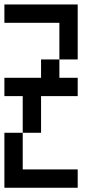

<svg xmlns="http://www.w3.org/2000/svg" viewBox="-20 -937 457 873"><path d="M0 -83.3V-333.3H83.3V-166.7H333.3V-83.3ZM0 -500V-583.3H166.7V-666.7H250V-583.3H333.3V-500H166.7V-333.3H83.3V-500ZM0 -833.3V-916.7H333.3V-666.7H250V-833.3Z"/></svg>

Font: Galmuri11 Condensed
Style: Regular
Weight: 400
Width: 3
Designer: Lee Minseo (quiple)
Version: Version 2.399;hotconv 1.1.1;makeotfexe 2.6.0 DEVELOPMENT